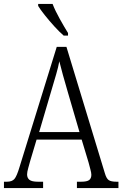

<svg xmlns="http://www.w3.org/2000/svg" viewBox="-20 -951 619 971"><path d="M0 0V-32H15Q41 -32 53 -46Q65 -60 79 -107L267 -714H316L510 -76Q518 -48 530 -40Q542 -32 569 -32H579V0H369V-32H390Q420 -32 431 -40.5Q442 -49 442 -67Q442 -77 437 -95Q432 -113 428 -129L393 -245H165L133 -138Q129 -123 123 -102Q117 -81 117 -69Q117 -51 129 -41.5Q141 -32 172 -32H198V0ZM178 -283H382L323 -485Q309 -533 298 -572.5Q287 -612 280 -641Q275 -613 264 -575Q253 -537 241 -497ZM302 -771Q281 -789 255 -817.5Q229 -846 206 -875Q183 -904 173 -921V-931H246Q259 -897 282.5 -855Q306 -813 324 -784V-771Z"/></svg>

Font: Noto Serif Tamil Condensed Light
Style: Regular
Weight: 300
Width: 3
Designer: Indian Type Foundry, Tom Grace, and the Monotype Design Team
Foundry: Monotype Imaging Inc.
Version: Version 2.004; ttfautohint (v1.8.4.7-5d5b)